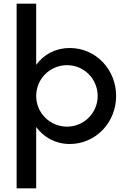

<svg xmlns="http://www.w3.org/2000/svg" viewBox="-20 -770 684 1040"><path d="M358 -510C281 -510 217 -475 176 -419V-750H70V250H176V-82C217 -26 281 10 358 10C498 10 609 -106 609 -250C609 -395 498 -510 358 -510ZM343 -84C251 -84 176 -158 176 -250C176 -343 251 -417 343 -417C435 -417 509 -343 509 -250C509 -158 435 -84 343 -84Z"/></svg>

Font: Oakes Medium
Style: Regular
Weight: 500
Designer: Samuel Oakes
Foundry: Samuel Oakes
Version: Version 1.003;PS 001.003;hotconv 1.0.88;makeotf.lib2.5.64775